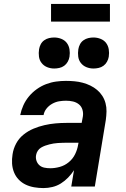

<svg xmlns="http://www.w3.org/2000/svg" viewBox="-20 -950 640 978"><path d="M201 8Q178 8 154.5 4Q131 0 111 -9.5Q91 -19 75.5 -35Q60 -51 51.5 -72Q43 -93 41.5 -116.5Q40 -140 44 -164Q48 -192 62 -218.5Q76 -245 99.5 -264Q123 -283 150.5 -294.5Q178 -306 206.5 -312.5Q235 -319 263 -321.5Q291 -324 319 -324H396L402 -356Q405 -374 400 -391Q395 -408 382 -418.5Q369 -429 352 -433Q335 -437 316 -437Q299 -437 281 -434Q263 -431 246 -421.5Q229 -412 217 -397Q205 -382 202 -364H83Q88 -389 99 -413.5Q110 -438 127.5 -459Q145 -480 167.5 -496Q190 -512 215 -521.5Q240 -531 265.5 -534.5Q291 -538 316 -538Q338 -538 359.5 -536Q381 -534 401.5 -528.5Q422 -523 440.5 -514Q459 -505 474.5 -492Q490 -479 501 -462Q512 -445 517.5 -424.5Q523 -404 522.5 -382.5Q522 -361 519 -339L463 0H343L357 -83Q344 -63 327 -45.5Q310 -28 290 -15.5Q270 -3 247 2.5Q224 8 202 8Q202 8 202 8Q202 8 202 8ZM236 -93Q260 -93 285 -100Q310 -107 330.5 -124Q351 -141 362.5 -164.5Q374 -188 378 -213L380 -223H319Q308 -223 297 -222.5Q286 -222 275 -221.5Q264 -221 253 -219Q242 -217 231.5 -214.5Q221 -212 210 -208Q199 -204 189 -198Q179 -192 172.5 -182Q166 -172 164 -161Q161 -146 165.5 -132Q170 -118 180.5 -108.5Q191 -99 206 -96Q221 -93 236 -93ZM456 -601Q437 -601 420 -608Q403 -615 392 -629Q381 -643 378.5 -661.5Q376 -680 379 -699Q381 -712 387.5 -724.5Q394 -737 405.5 -745Q417 -753 430 -756Q443 -759 456 -759Q475 -759 492.5 -752Q510 -745 520.5 -731Q531 -717 534 -698.5Q537 -680 534 -661Q532 -648 525 -635.5Q518 -623 507 -615Q496 -607 482.5 -604Q469 -601 456 -601ZM256 -601Q237 -601 220 -608Q203 -615 192 -629Q181 -643 178.5 -661.5Q176 -680 179 -699Q181 -712 187.5 -724.5Q194 -737 205.5 -745Q217 -753 230 -756Q243 -759 256 -759Q275 -759 292.5 -752Q310 -745 320.5 -731Q331 -717 334 -698.5Q337 -680 334 -661Q332 -648 325 -635.5Q318 -623 307 -615Q296 -607 282.5 -604Q269 -601 256 -601ZM240 -840V-930H540V-840Z"/></svg>

Font: Iosevka Curly Extended Oblique
Style: Bold
Weight: 700
Width: 7
Italic angle: -9°
Monospace: yes
Designer: Belleve Invis
Foundry: Belleve Invis
Version: Version 11.1.0; ttfautohint (v1.8.3)